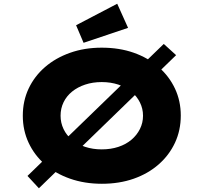

<svg xmlns="http://www.w3.org/2000/svg" viewBox="-20 -973 1093 1027"><path d="M188 34 127 -32 856 -738 922 -678ZM525 10Q432 10 354 -17.5Q276 -45 220 -94Q164 -143 133 -209.5Q102 -276 102 -354Q102 -433 133 -499Q164 -565 220.5 -614Q277 -663 354.5 -690.5Q432 -718 524 -718Q618 -718 695 -691Q772 -664 828.5 -614.5Q885 -565 916 -499Q947 -433 947 -355Q947 -276 916 -209.5Q885 -143 828.5 -93.5Q772 -44 695 -17Q618 10 525 10ZM524 -174Q573 -174 613.5 -187.5Q654 -201 683 -225.5Q712 -250 728.5 -283Q745 -316 745 -354Q745 -392 728.5 -425Q712 -458 683 -482.5Q654 -507 613 -520.5Q572 -534 524 -534Q476 -534 435.5 -520.5Q395 -507 365.5 -483Q336 -459 320 -426Q304 -393 304 -354Q304 -316 320 -282.5Q336 -249 365.5 -225Q395 -201 435.5 -187.5Q476 -174 524 -174ZM427 -744 387 -838 607 -953 665 -824Z"/></svg>

Font: Lexend Mega ExtraBold
Style: Regular
Weight: 800
Designer: Bonnie Shaver-Troup, Thomas Jockin
Foundry: Lexend
Version: Version 1.007